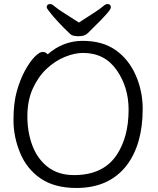

<svg xmlns="http://www.w3.org/2000/svg" viewBox="-20 -916 785 954"><path d="M348 -46Q492 -46 559 -145Q619 -234 619 -371Q619 -483 559.5 -568Q500 -653 393 -653Q350 -653 301.5 -633Q253 -613 211 -573.5Q169 -534 142.5 -475Q116 -416 116 -337.5Q116 -259 141 -192.5Q166 -126 218 -86Q270 -46 348 -46ZM217 -646Q293 -713 391 -713Q489 -713 554 -667.5Q619 -622 654 -543Q689 -464 689 -375Q689 -200 610 -95Q523 18 360 18Q252 18 183 -28.5Q114 -75 80.5 -155Q47 -235 47 -319.5Q47 -404 63.5 -462.5Q80 -521 104 -565Q128 -609 152 -633.5Q176 -658 191.5 -658Q207 -658 217 -646ZM372 -804Q407 -827 441 -848.5Q475 -870 490 -883Q505 -896 513 -896Q531 -896 531 -879.5Q531 -863 444 -779L416 -751Q401 -736 371.5 -736Q342 -736 331 -745Q261 -811 224 -860Q212 -875 212 -880Q212 -896 230 -896Q238 -896 253 -883Q268 -870 302.5 -848.5Q337 -827 372 -804Z"/></svg>

Font: LXGW WenKai Lite
Style: Regular
Weight: 400
Designer: LXGW / Fontworks Inc.
Foundry: LXGW / Fontworks Inc.
Version: Version 1.511; March 25, 2025